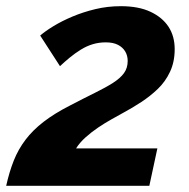

<svg xmlns="http://www.w3.org/2000/svg" viewBox="-46 -601 611 621"><path d="M-26 0Q-16 -45 -1.5 -81.5Q13 -118 36.5 -149Q60 -180 95 -207Q130 -234 179 -259Q225 -283 260.5 -300.5Q296 -318 319.5 -333Q343 -348 355 -364.5Q367 -381 367 -404Q367 -421 359 -434.5Q351 -448 335.5 -456Q320 -464 296 -464Q274 -464 254 -458Q234 -452 215.5 -440.5Q197 -429 180.5 -415.5Q164 -402 148 -387L84 -486Q100 -500 127 -516.5Q154 -533 188.5 -547.5Q223 -562 262.5 -571.5Q302 -581 345 -581Q402 -581 440.5 -563Q479 -545 499 -514.5Q519 -484 519 -442Q519 -401 504 -369Q489 -337 464.5 -313.5Q440 -290 411 -271Q382 -252 354 -237Q336 -227 314.5 -215Q293 -203 271.5 -188.5Q250 -174 231 -157Q212 -140 200 -121H463L437 0Z"/></svg>

Font: Raleway Thin
Style: Bold Italic
Weight: 700
Italic angle: -12°
Version: Version 4.026